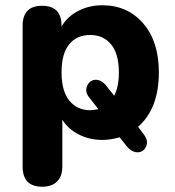

<svg xmlns="http://www.w3.org/2000/svg" viewBox="-20 -521 665 730"><path d="M141 189Q66 189 66 112V-423Q66 -499 140 -499Q214 -499 214 -423V-420Q235 -457 276.5 -479Q318 -501 369 -501Q465 -501 524.5 -432Q584 -363 584 -246Q584 -108 505 -39L528 -8Q545 15 535.5 36Q526 57 505 58Q484 59 465 39L435 1Q400 11 369 11Q320 11 279 -10Q238 -31 217 -66V112Q217 149 197 169Q177 189 141 189ZM323 -102Q334 -102 354 -106L318 -152Q302 -173 311.5 -194.5Q321 -216 341.5 -217.5Q362 -219 381 -199L414 -157Q432 -191 432 -246Q432 -316 402.5 -352Q373 -388 323 -388Q272 -388 243 -352.5Q214 -317 214 -246Q214 -175 243.5 -138.5Q273 -102 323 -102Z"/></svg>

Font: Nunito ExtraBold
Style: Regular
Weight: 800
Designer: Vernon Adams
Foundry: Vernon Adams
Version: Version 3.602